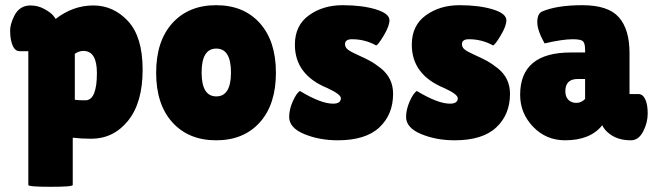

<svg xmlns="http://www.w3.org/2000/svg" viewBox="-20 -530 2525 739"><path d="M260 182Q260 189 174.5 189Q89 189 89 182V-333H55Q31 -333 22 -377Q19 -391 19 -413Q19 -435 33 -465Q53 -509 97 -509Q126 -509 150.5 -495.5Q175 -482 184.5 -470.5Q194 -459 194 -457Q261 -509 339 -509Q417 -509 473 -448.5Q529 -388 529 -261.5Q529 -135 473 -65.5Q417 4 331 4Q292 4 260 0ZM301 -334Q284 -334 268 -323V-146Q285 -144 295.5 -144Q306 -144 312 -144Q353 -148 353 -249Q353 -334 301 -334Z M643.5 -59Q581 -128 581 -250Q581 -372 643.5 -441Q706 -510 812 -510Q918 -510 980 -441Q1042 -372 1042 -250Q1042 -128 980 -59Q918 10 812 10Q706 10 643.5 -59ZM812.5 -343Q756 -343 756 -251Q756 -159 812.5 -159Q869 -159 869 -251Q869 -343 812.5 -343Z M1134 -180Q1215 -131 1262 -131Q1292 -131 1292 -152Q1292 -167 1240 -191Q1115 -242 1115 -358Q1115 -432 1169 -471Q1223 -510 1298.5 -510Q1374 -510 1426.5 -494Q1479 -478 1479 -452Q1479 -430 1457.5 -394Q1436 -358 1428 -355Q1385 -379 1335 -379Q1308 -379 1308 -360Q1308 -348 1318.5 -339.5Q1329 -331 1357 -318.5Q1385 -306 1403.5 -296Q1422 -286 1445 -268Q1493 -230 1493 -169Q1493 -89 1440 -39.5Q1387 10 1280 10Q1209 10 1151 -14Q1093 -38 1093 -80Q1093 -108 1106.5 -139Q1120 -170 1134 -180Z M1584 -180Q1665 -131 1712 -131Q1742 -131 1742 -152Q1742 -167 1690 -191Q1565 -242 1565 -358Q1565 -432 1619 -471Q1673 -510 1748.5 -510Q1824 -510 1876.5 -494Q1929 -478 1929 -452Q1929 -430 1907.5 -394Q1886 -358 1878 -355Q1835 -379 1785 -379Q1758 -379 1758 -360Q1758 -348 1768.5 -339.5Q1779 -331 1807 -318.5Q1835 -306 1853.5 -296Q1872 -286 1895 -268Q1943 -230 1943 -169Q1943 -89 1890 -39.5Q1837 10 1730 10Q1659 10 1601 -14Q1543 -38 1543 -80Q1543 -108 1556.5 -139Q1570 -170 1584 -180Z M2076 -363Q2048 -413 2048 -444.5Q2048 -476 2065 -485Q2122 -510 2221.5 -510Q2321 -510 2362 -463.5Q2403 -417 2403 -326V-168H2437Q2454 -168 2463.5 -148Q2473 -128 2473 -93Q2473 -58 2455.5 -24Q2438 10 2408 10Q2354 10 2321 -19Q2306 -31 2298 -48Q2252 10 2155 10Q2082 10 2032 -42Q1982 -94 1982 -165Q1982 -328 2177 -328H2232V-338Q2232 -364 2223.5 -371.5Q2215 -379 2184 -379Q2146 -379 2076 -363ZM2156 -179Q2156 -157 2168 -145.5Q2180 -134 2198.5 -134Q2217 -134 2232 -149V-226H2204Q2156 -226 2156 -179Z"/></svg>

Font: Lilita One Rus
Style: Regular
Weight: 400
Designer: Juan Montoreano
Foundry: Juan Montoreano
Version: Version 1.002